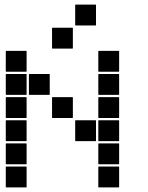

<svg xmlns="http://www.w3.org/2000/svg" viewBox="-20 -815 640 830"><path d="M307 -795H393Q395 -795 395 -793V-707Q395 -705 393 -705H307Q305 -705 305 -707V-793Q305 -795 307 -795ZM207 -695H293Q295 -695 295 -693V-607Q295 -605 293 -605H207Q205 -605 205 -607V-693Q205 -695 207 -695ZM407 -595H493Q495 -595 495 -593V-507Q495 -505 493 -505H407Q405 -505 405 -507V-593Q405 -595 407 -595ZM7 -595H93Q95 -595 95 -593V-507Q95 -505 93 -505H7Q5 -505 5 -507V-593Q5 -595 7 -595ZM407 -495H493Q495 -495 495 -493V-407Q495 -405 493 -405H407Q405 -405 405 -407V-493Q405 -495 407 -495ZM107 -495H193Q195 -495 195 -493V-407Q195 -405 193 -405H107Q105 -405 105 -407V-493Q105 -495 107 -495ZM7 -495H93Q95 -495 95 -493V-407Q95 -405 93 -405H7Q5 -405 5 -407V-493Q5 -495 7 -495ZM407 -395H493Q495 -395 495 -393V-307Q495 -305 493 -305H407Q405 -305 405 -307V-393Q405 -395 407 -395ZM207 -395H293Q295 -395 295 -393V-307Q295 -305 293 -305H207Q205 -305 205 -307V-393Q205 -395 207 -395ZM7 -395H93Q95 -395 95 -393V-307Q95 -305 93 -305H7Q5 -305 5 -307V-393Q5 -395 7 -395ZM407 -295H493Q495 -295 495 -293V-207Q495 -205 493 -205H407Q405 -205 405 -207V-293Q405 -295 407 -295ZM307 -295H393Q395 -295 395 -293V-207Q395 -205 393 -205H307Q305 -205 305 -207V-293Q305 -295 307 -295ZM7 -295H93Q95 -295 95 -293V-207Q95 -205 93 -205H7Q5 -205 5 -207V-293Q5 -295 7 -295ZM407 -195H493Q495 -195 495 -193V-107Q495 -105 493 -105H407Q405 -105 405 -107V-193Q405 -195 407 -195ZM7 -195H93Q95 -195 95 -193V-107Q95 -105 93 -105H7Q5 -105 5 -107V-193Q5 -195 7 -195ZM407 -95H493Q495 -95 495 -93V-7Q495 -5 493 -5H407Q405 -5 405 -7V-93Q405 -95 407 -95ZM7 -95H93Q95 -95 95 -93V-7Q95 -5 93 -5H7Q5 -5 5 -7V-93Q5 -95 7 -95Z"/></svg>

Font: Pixel Panel Black
Style: Regular
Weight: 900
Monospace: yes
Designer: Óliver Lalan
Foundry: Óliver Lalan
Version: Version 1.000; ttfautohint (v1.8.4.7-5d5b-dirty);gftools[0.9